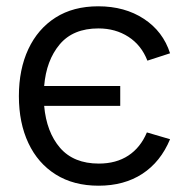

<svg xmlns="http://www.w3.org/2000/svg" viewBox="-20 -575 594 610"><path d="M293.3 15Q374.3 15 432.3 -22.8Q490.3 -60.7 520.3 -132.7L446.7 -154.3Q426.3 -106 387.7 -80.7Q349 -55.3 294 -55.3Q214.2 -55.3 170.9 -105.2Q127.7 -155.2 120.3 -238.7H362V-301.7H120.3Q127 -383.2 169.6 -433.9Q212.2 -484.7 292.7 -484.7Q346.8 -484.7 388 -458.1Q429.2 -431.5 448.3 -382.3L520.3 -405.7Q498 -475.2 437.2 -515.1Q376.5 -555 292 -555Q212.8 -555 156.5 -519.2Q100.2 -483.3 70.1 -419.1Q40 -354.8 40 -269.7Q40 -184.5 70.2 -120.4Q100.3 -56.3 157 -20.7Q213.7 15 293.3 15Z"/></svg>

Font: Manrope Variable Light
Style: Regular
Weight: 200
Designer: Mikhail Sharanda
Foundry: Mikhail Sharanda
Version: Version 4.505